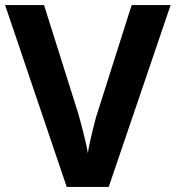

<svg xmlns="http://www.w3.org/2000/svg" viewBox="-20 -734 690 754"><path d="M0 -714H153L287 -289Q289 -282 294.5 -262Q300 -242 306 -218.5Q312 -195 317.5 -171Q323 -147 325 -132Q327 -147 332 -171Q337 -195 343 -218.5Q349 -242 354 -262Q359 -282 362 -289L497 -714H650L407 0H242Z"/></svg>

Font: BC Sans
Style: Bold
Weight: 700
Designer: Monotype Design Team
Province of B.C.
Foundry: Monotype Imaging Inc.
Version: Version 2.000;GOOG;noto-source:20170915:90ef993387c0